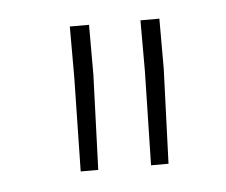

<svg xmlns="http://www.w3.org/2000/svg" viewBox="-30 -782 314 267"><g transform="rotate(-5 127.0 -649.0)"><path d="M75.7 -750V-678.7L73.2 -547.9H97.7L102.5 -680.2V-750ZM174.3 -750V-678.7L171.4 -547.9H195.8L200.7 -680.2V-750Z"/></g></svg>

Font: Vazirmatn Thin
Style: Regular
Weight: 100
Designer: Saber Rastikerdar
Foundry: Saber Rastikerdar
Version: Version 33.003